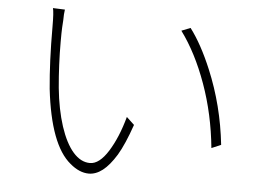

<svg xmlns="http://www.w3.org/2000/svg" viewBox="-50 -750 1099 813"><g transform="rotate(5 500.0 -343.5)"><path d="M191 -639 189 -607Q188 -588 188 -546Q188 -450 197 -351Q206 -261 229 -190Q252 -120 284.5 -83Q317 -46 356 -46Q396 -46 433.5 -106Q471 -166 495 -254L528 -223Q499 -139 471 -92Q442 -45 413.5 -23Q385 -1 355 -1Q315 -1 275 -35Q186 -108 159 -344Q148 -459 148 -607Q148 -669 143 -686L194 -684Q191 -665 191 -639ZM823 -485Q885 -337 903 -171L863 -154Q849 -297 803.5 -423.5Q758 -550 693 -638L731 -653Q780 -588 823 -485Z"/></g></svg>

Font: Merged Yaku Han JP ExtraLight
Style: Regular
Weight: 250
Designer: Ryoko NISHIZUKA 西塚涼子 (kana, bopomofo & ideographs); Paul D. Hunt (Latin, Greek & Cyrillic); Sandoll Communications 산돌커뮤니
Foundry: Adobe
Version: Version 2.004